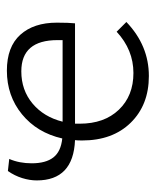

<svg xmlns="http://www.w3.org/2000/svg" viewBox="34 -492 463 572"><g transform="rotate(-90 266.0 -206.5)"><path d="M486 -62Q416 5 325 5Q239 5 186 -49Q133 -103 133 -194Q133 -208 134 -215Q14 -220 14 -329Q14 -350 21 -372.5Q28 -395 42 -415L78 -411Q65 -381 65 -344Q65 -302 82.5 -279.5Q100 -257 139 -253Q156 -328 211 -373Q266 -418 341 -418Q412 -418 448 -378Q484 -338 484 -269Q484 -233 482 -215H183V-201Q183 -128 224.5 -84.5Q266 -41 334 -41Q403 -41 457 -91ZM189 -252H432V-267Q432 -375 339 -375Q283 -375 243 -341.5Q203 -308 189 -252Z"/></g></svg>

Font: Ysabeau Semilight
Style: Regular
Weight: 300
Designer: Christian Thalmann (Catharsis Fonts)
Version: Version 0.003